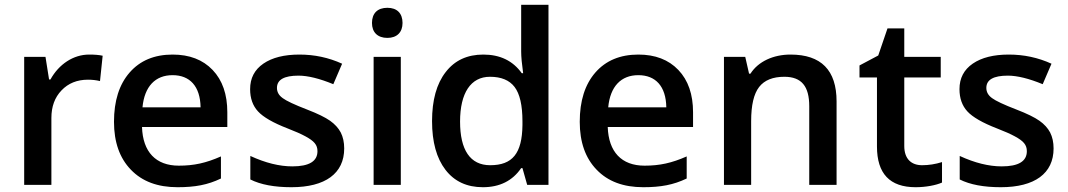

<svg xmlns="http://www.w3.org/2000/svg" viewBox="-20 -780 4507 810"><path d="M356 -549.8C289.6 -549.8 228.5 -509.3 192.9 -444.8H187L171.9 -540H82V0H196.8V-282.2C196.8 -330.1 210.9 -369.1 239.7 -398.9C268.1 -428.7 305.2 -443.8 351.1 -443.8C368.7 -443.8 385.7 -441.9 401.9 -438L413.1 -544.9C397.9 -548.3 378.9 -549.8 356 -549.8Z M729 9.8C802.7 9.8 856 0 912.1 -26.9V-120.1C849.1 -92.3 798.3 -81.1 734.4 -81.1C637.2 -81.1 582.5 -139.2 579.1 -244.1H939V-306.2C939 -381.8 918.5 -441.4 877 -484.9C835.4 -528.3 779.3 -549.8 708 -549.8C631.3 -549.8 570.8 -524.4 526.9 -474.1C482.9 -423.8 460.9 -354.5 460.9 -266.1C460.9 -180.2 484.9 -112.8 532.2 -64C579.6 -14.6 645 9.8 729 9.8ZM708 -462.9C780.8 -462.9 824.7 -416.5 826.2 -327.1H581.1C589.4 -415.5 635.3 -462.9 708 -462.9Z M1432.1 -153.8C1432.1 -179.7 1427.2 -202.1 1417.5 -221.2C1407.7 -239.7 1392.6 -256.3 1372.6 -270.5C1352.5 -284.7 1319.8 -300.8 1275.4 -317.9C1222.2 -338.4 1188 -354.5 1172.4 -366.2C1156.2 -377.9 1148.4 -392.1 1148.4 -409.2C1148.4 -443.8 1178.7 -460.9 1239.3 -460.9C1278.8 -460.9 1328.1 -448.7 1386.2 -424.8L1423.3 -511.2C1366.7 -537.1 1306.6 -549.8 1243.2 -549.8C1179.2 -549.8 1128.4 -537.1 1091.3 -511.7C1053.7 -485.8 1035.2 -450.2 1035.2 -403.8C1035.2 -365.2 1046.4 -334 1068.4 -310.1C1090.3 -286.1 1132.3 -261.7 1194.3 -237.8C1226.1 -225.6 1251 -214.4 1269 -204.6C1304.7 -185.1 1319.3 -169.4 1319.3 -142.1C1319.3 -99.6 1284.2 -78.1 1213.4 -78.1C1158.7 -78.1 1099.6 -92.8 1036.1 -122.1V-22.9C1079.6 -1 1137.7 9.8 1209.5 9.8C1352.5 9.8 1432.1 -48.3 1432.1 -153.8Z M1670.9 -540H1556.2V0H1670.9ZM1549.3 -683.1C1549.3 -644 1572.8 -620.1 1614.3 -620.1C1654.8 -620.1 1678.2 -644 1678.2 -683.1C1678.2 -724.1 1654.8 -747.1 1614.3 -747.1C1572.8 -747.1 1549.3 -724.1 1549.3 -683.1Z M2017.1 9.8C2087.9 9.8 2142.1 -17.1 2178.7 -70.8H2184.1L2204.1 0H2293.9V-759.8H2178.7V-563C2178.7 -540.5 2181.6 -509.8 2187 -471.2H2181.2C2144 -523.4 2089.8 -549.8 2019 -549.8C1951.2 -549.8 1898.4 -525.4 1860.4 -476.1C1821.8 -426.8 1802.7 -357.4 1802.7 -269C1802.7 -180.7 1821.8 -112.3 1859.4 -63.5C1897 -14.6 1949.7 9.8 2017.1 9.8ZM2047.9 -83C1963.4 -83 1920.9 -147.5 1920.9 -267.1C1920.9 -388.2 1966.3 -456.1 2046.9 -456.1C2094.2 -456.1 2128.9 -441.9 2150.9 -413.1C2172.9 -384.3 2184.1 -335.9 2184.1 -268.1V-252C2182.6 -132.8 2142.1 -83 2047.9 -83Z M2693.8 9.8C2767.6 9.8 2820.8 0 2877 -26.9V-120.1C2814 -92.3 2763.2 -81.1 2699.2 -81.1C2602.1 -81.1 2547.4 -139.2 2543.9 -244.1H2903.8V-306.2C2903.8 -381.8 2883.3 -441.4 2841.8 -484.9C2800.3 -528.3 2744.1 -549.8 2672.9 -549.8C2596.2 -549.8 2535.6 -524.4 2491.7 -474.1C2447.8 -423.8 2425.8 -354.5 2425.8 -266.1C2425.8 -180.2 2449.7 -112.8 2497.1 -64C2544.4 -14.6 2609.9 9.8 2693.8 9.8ZM2672.9 -462.9C2745.6 -462.9 2789.6 -416.5 2791 -327.1H2545.9C2554.2 -415.5 2600.1 -462.9 2672.9 -462.9Z M3509.3 -352.1C3509.3 -483.9 3444.3 -549.8 3314.9 -549.8C3242.2 -549.8 3178.7 -520.5 3146 -469.2H3140.1L3124 -540H3034.2V0H3148.9V-269C3148.9 -336.4 3160.2 -384.3 3182.6 -413.1C3205.1 -441.9 3240.7 -456.1 3289.1 -456.1C3361.8 -456.1 3394 -415.5 3394 -332V0H3509.3Z M3870.1 -83C3825.2 -83 3794.9 -108.9 3794.9 -164.1V-453.1H3948.7V-540H3794.9V-660.2H3724.1L3685.1 -545.9L3606 -503.9V-453.1H3679.7V-162.1C3679.7 -47.4 3733.9 9.8 3842.8 9.8C3885.7 9.8 3928.7 1.5 3954.1 -9.8V-96.2C3926.3 -87.4 3897.9 -83 3870.1 -83Z M4424.8 -153.8C4424.8 -179.7 4419.9 -202.1 4410.2 -221.2C4400.4 -239.7 4385.3 -256.3 4365.2 -270.5C4345.2 -284.7 4312.5 -300.8 4268.1 -317.9C4214.8 -338.4 4180.7 -354.5 4165 -366.2C4148.9 -377.9 4141.1 -392.1 4141.1 -409.2C4141.1 -443.8 4171.4 -460.9 4231.9 -460.9C4271.5 -460.9 4320.8 -448.7 4378.9 -424.8L4416 -511.2C4359.4 -537.1 4299.3 -549.8 4235.8 -549.8C4171.9 -549.8 4121.1 -537.1 4084 -511.7C4046.4 -485.8 4027.8 -450.2 4027.8 -403.8C4027.8 -365.2 4039.1 -334 4061 -310.1C4083 -286.1 4125 -261.7 4187 -237.8C4218.8 -225.6 4243.7 -214.4 4261.7 -204.6C4297.4 -185.1 4312 -169.4 4312 -142.1C4312 -99.6 4276.9 -78.1 4206.1 -78.1C4151.4 -78.1 4092.3 -92.8 4028.8 -122.1V-22.9C4072.3 -1 4130.4 9.8 4202.1 9.8C4345.2 9.8 4424.8 -48.3 4424.8 -153.8Z"/></svg>

Font: Samim Medium
Style: Regular
Weight: 500
Foundry: DejaVu fonts team - Redesigned by Saber Rastikerdar
Version: Version 4.0.5